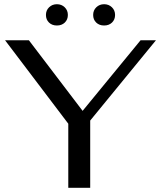

<svg xmlns="http://www.w3.org/2000/svg" viewBox="-20 -891 764 911"><path d="M304 -304 4 -700H117L372 -365L647 -700H720L408 -319V0H304ZM198 -820Q198 -842 213 -856.5Q228 -871 250 -871Q272 -871 287 -856.5Q302 -842 302 -820Q302 -798 287.5 -784Q273 -770 250 -770Q227 -770 212.5 -784Q198 -798 198 -820ZM422 -820Q422 -842 437 -856.5Q452 -871 474 -871Q496 -871 511 -856.5Q526 -842 526 -820Q526 -798 511.5 -784Q497 -770 474 -770Q451 -770 436.5 -784Q422 -798 422 -820Z"/></svg>

Font: Fahkwang
Style: Regular
Weight: 400
Version: Version 1.000; ttfautohint (v1.6)